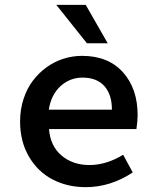

<svg xmlns="http://www.w3.org/2000/svg" viewBox="-20 -751 640 784"><path d="M335 -574.2 210 -731H330.1L419.9 -574.2ZM330.1 13.2Q254.9 13.2 194.6 -18.3Q134.3 -49.8 98.1 -111.6Q62 -173.3 62 -254.9Q62 -303.2 75.9 -346.2Q89.8 -389.2 114 -421.1Q138.2 -453.1 170.2 -476.3Q202.1 -499.5 239.3 -511.2Q276.4 -522.9 314.9 -522.9Q421.9 -522.9 481.9 -456.1Q542 -389.2 542 -280.8Q542 -256.8 537.1 -224.1H180.2Q185.1 -155.3 231 -116.2Q276.9 -77.1 345.2 -77.1Q414.1 -77.1 482.9 -119.1L522 -46.9Q431.2 13.2 330.1 13.2ZM179.2 -303.2H437Q437 -365.2 406 -399.7Q375 -434.1 316.9 -434.1Q265.6 -434.1 227.3 -399.4Q189 -364.7 179.2 -303.2Z"/></svg>

Font: Office Code Pro Medium
Style: Regular
Weight: 500
Designer: Nathan Rutzky & Paul D. Hunt
Foundry: Adobe Systems Incorporated
Version: Version 1.004;PS 001.004;hotconv 1.0.70;makeotf.lib2.5.58329